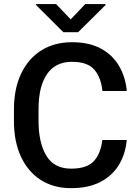

<svg xmlns="http://www.w3.org/2000/svg" viewBox="-20 -932 693 961"><path d="M492.2 -231.4H614.3Q608.4 -161.6 575.2 -106.9Q542 -52.2 482.2 -21.2Q422.4 9.8 335.9 9.8Q248 9.8 183.8 -31.5Q119.6 -72.8 84.7 -148.2Q49.8 -223.6 49.8 -325.7V-384.8Q49.8 -487.3 85.4 -562.7Q121.1 -638.2 186.3 -679.4Q251.5 -720.7 340.3 -720.7Q425.3 -720.7 483.9 -689.5Q542.5 -658.2 575.2 -603Q607.9 -547.9 614.7 -476.6H492.7Q485.4 -545.4 451.4 -584Q417.5 -622.6 340.3 -622.6Q257.3 -622.6 215.1 -560.8Q172.9 -499 172.9 -385.7V-325.7Q172.9 -218.3 211.7 -153.1Q250.5 -87.9 335.9 -87.9Q414.6 -87.9 449.2 -125Q483.9 -162.1 492.2 -231.4ZM260.7 -911.6 334 -835 406.7 -911.6H507.8V-906.2L371.1 -771H296.9L160.6 -906.7V-911.6Z"/></svg>

Font: Vazirmatn RD UI Medium
Style: Regular
Weight: 500
Designer: Saber Rastikerdar
Foundry: Saber Rastikerdar
Version: Version 33.003